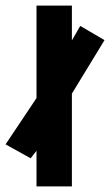

<svg xmlns="http://www.w3.org/2000/svg" viewBox="-57 -658 395 689"><path d="M74 11V-117L53 -90L-37 -140L74 -306V-638H201V-513L231 -565L318 -514L201 -322V11Z"/></svg>

Font: Pixelify Sans
Style: Bold
Weight: 700
Designer: Stefie Justprince
Foundry: Typecalism Foundryline
Version: Version 1.000